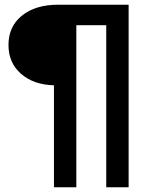

<svg xmlns="http://www.w3.org/2000/svg" viewBox="-20 -703 652 815"><path d="M209 -341Q123 -343 69.5 -389.5Q16 -436 16 -512Q16 -591 73.5 -637Q131 -683 227 -683H526V92H431V-596H304V92H209Z"/></svg>

Font: Montserrat Ace
Style: Bold
Weight: 600
Designer: Julieta Ulanovsky
Foundry: Julieta Ulanovsky
Version: Version 1